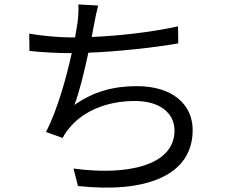

<svg xmlns="http://www.w3.org/2000/svg" viewBox="-20 -808 1040 867"><path d="M112 -656 113 -578C171 -572 235 -568 303 -568H304C279 -455 239 -312 188 -212L263 -185C272 -203 281 -216 294 -231C360 -311 470 -352 589 -352C706 -352 768 -294 768 -219C768 -55 543 -15 312 -47L332 32C636 65 850 -13 850 -221C850 -338 757 -419 598 -419C493 -419 403 -395 316 -334C338 -391 361 -486 379 -570C509 -575 668 -592 785 -612L784 -689C661 -662 514 -646 394 -641L405 -699C410 -725 416 -756 423 -783L334 -788C335 -760 334 -737 330 -705L319 -639H302C242 -639 165 -647 112 -656Z"/></svg>

Font: Noto Sans Mono CJK SC
Style: Regular
Weight: 400
Designer: Ryoko NISHIZUKA 西塚涼子 (kana, bopomofo & ideographs); Paul D. Hunt (Latin, Greek & Cyrillic); Sandoll Communications 산돌커뮤니
Foundry: Adobe
Version: Version 2.004;hotconv 1.0.118;makeotfexe 2.5.65603